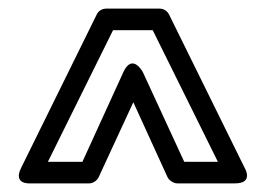

<svg xmlns="http://www.w3.org/2000/svg" viewBox="-20 -756 616 445"><path d="M266 -589 171 -381H91L242 -686H334L485 -381H407L311 -589C311 -589 287 -634 266 -589ZM289 -519 368 -346C371 -339 381 -331 391 -331H525C569 -331 547 -367 547 -367L372 -722C368 -730 360 -736 350 -736H226C217 -736 208 -731 204 -722L29 -367C9 -327 51 -331 51 -331H187C195 -331 205 -337 209 -346Z"/></svg>

Font: Asimov
Style: XWidOu
Weight: 500
Designer: Google
Version: Version 2.000980; 2014